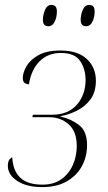

<svg xmlns="http://www.w3.org/2000/svg" viewBox="-20 -753 439 783"><path d="M152 10Q89 10 50.5 -15Q12 -40 12 -77Q12 -94 18.5 -102.5Q25 -111 30 -111Q33 -56 63 -28Q93 0 153 0Q199 0 230 -22Q261 -44 277 -80Q293 -116 293 -158Q293 -217 260 -246Q227 -275 181 -275H112L114 -285H191Q258 -285 293.5 -326Q329 -367 329 -427Q329 -471 307 -504Q285 -537 228 -537Q175 -537 141 -502.5Q107 -468 98 -409Q86 -410 79.5 -415.5Q73 -421 73 -435Q73 -457 88 -483Q103 -509 136.5 -528Q170 -547 226 -547Q297 -547 334 -512.5Q371 -478 371 -424Q371 -379 350.5 -350Q330 -321 297 -303.5Q264 -286 226 -279V-278Q270 -268 302.5 -243Q335 -218 335 -161Q335 -114 314 -75.5Q293 -37 252.5 -13.5Q212 10 152 10ZM331 -646Q321 -646 315 -652Q309 -658 309 -673Q309 -692 317.5 -712.5Q326 -733 344 -733Q354 -733 360 -727Q366 -721 366 -706Q366 -683 357 -664.5Q348 -646 331 -646ZM177 -646Q167 -646 161 -652Q155 -658 155 -673Q155 -692 163.5 -712.5Q172 -733 190 -733Q212 -733 212 -706Q212 -683 203 -664.5Q194 -646 177 -646Z"/></svg>

Font: Noto Serif Display SemiCondensed ExtraLight
Style: Italic
Weight: 200
Width: 4
Italic angle: -12°
Designer: Monotype Design Team
Foundry: Monotype Imaging Inc.
Version: Version 2.009